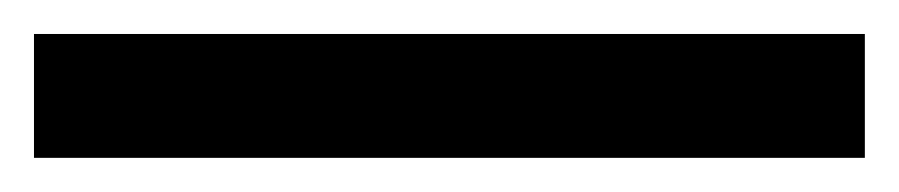

<svg xmlns="http://www.w3.org/2000/svg" viewBox="-21 60 529 113"><path d="M-1 152.9V80H488V152.9Z"/></svg>

Font: Red Hat Display VF
Style: Regular
Weight: 300
Designer: Pentagram, MCKL
Foundry: Pentagram, MCKL
Version: Version 1.023